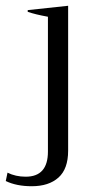

<svg xmlns="http://www.w3.org/2000/svg" viewBox="-33 -524 345 665"><path d="M-13 103 -7 74Q21 88 56 88Q133 88 133 1V-466Q89 -474 63 -483V-489L203 -504V-2Q203 61 169.5 91Q136 121 77 121Q24 121 -13 103Z"/></svg>

Font: Trirong Light
Style: Regular
Weight: 300
Designer: Katatrad Team
Foundry: CadsonDemak
Version: Version 1.001